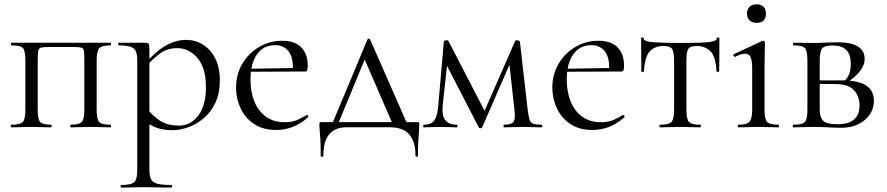

<svg xmlns="http://www.w3.org/2000/svg" viewBox="-20 -581 4045 876"><path d="M484.6 -12Q486.6 -12 486.6 -6Q486.6 0 484.6 0Q465.2 0 441.7 -1Q418.2 -2 394.4 -2Q369.4 -2 345.4 -1Q321.4 0 303.2 0Q300.4 0 300.4 -6Q300.4 -12 303.2 -12Q342.4 -12 353.6 -25Q364.8 -38 364.8 -81V-305Q364.8 -335.9 363 -348.3Q361.2 -360.8 351.1 -363.7Q341 -366.6 317.2 -366.6H201.4Q176.7 -366.6 166.6 -363.6Q156.6 -360.6 154.3 -347.7Q152 -334.8 152 -303V-81Q152 -38 162.7 -25Q173.3 -12 213.2 -12Q215.4 -12 215.4 -6Q215.4 0 213.2 0Q194.4 0 171.4 -1Q148.4 -2 125.4 -2Q99.7 -2 75.6 -1Q51.5 0 32 0Q29 0 29 -6Q29 -12 32 -12Q73.4 -12 84.6 -25Q95.8 -38 95.8 -81V-305Q95.8 -349 84.6 -361.5Q73.4 -374 33 -374Q30 -374 30 -380Q30 -386 33 -386H484.6Q486.6 -386 486.6 -380Q486.6 -374 484.6 -374Q443.4 -374 432.2 -360Q421 -346 421 -303V-81Q421 -38 432.2 -25Q443.4 -12 484.6 -12Z M532.6 275Q530.4 275 530.4 269Q530.4 263 532.6 263Q578.8 263 592.5 250Q606.2 237 606.2 194V-305Q606.2 -347.4 589.1 -360.7Q572 -374 521.8 -374Q519 -374 519 -380Q519 -386 521.8 -386Q547.2 -386 569.8 -386Q592.4 -386 610.9 -386Q629.4 -386 642.8 -386Q654.4 -386 658 -380.9Q661.6 -375.8 661.6 -359.8V194Q661.6 222 669.3 237Q677 252 698.4 257.5Q719.8 263 761.8 263Q764.8 263 764.8 269Q764.8 275 761.8 275Q735.4 275 702.8 274Q670.2 273 634.4 273Q606.4 273 579.5 274Q552.6 275 532.6 275ZM767.6 13Q729.4 13 700.3 3.8Q671.2 -5.4 635.6 -30.4L650.6 -85.4Q677.4 -52 710.5 -30Q743.6 -8 797.8 -8Q849.6 -8 884.6 -53.8Q919.6 -99.6 919.6 -184Q919.6 -271.2 881 -316.3Q842.4 -361.4 787.6 -361.4Q743.4 -361.4 710 -336.8Q676.6 -312.2 645.8 -277.6L636.6 -285.6Q687.6 -344.6 734.5 -371.8Q781.4 -399 829.6 -399Q870.8 -399 905.6 -377.5Q940.4 -356 961.7 -315Q983 -274 983 -215Q983 -154.2 962.1 -111Q941.2 -67.8 908.2 -40.5Q875.2 -13.2 837.9 -0.1Q800.6 13 767.6 13Z M1240 12Q1179.8 12 1139.1 -15.4Q1098.4 -42.8 1077.7 -86.9Q1057 -131 1057 -180.4Q1057 -241 1085.2 -289.4Q1113.4 -337.8 1161.6 -366.4Q1209.8 -395 1267.8 -395Q1325.2 -395 1354.7 -364.8Q1384.2 -334.6 1384.2 -280.8Q1384.2 -267.8 1381.8 -261.2Q1379.4 -254.6 1372.4 -254.6H1315.6Q1320 -315.6 1297.8 -345.3Q1275.6 -375 1234.6 -375Q1181.8 -375 1152.3 -332.8Q1122.8 -290.6 1122.8 -217.8Q1122.8 -161.4 1140.8 -117.4Q1158.8 -73.4 1193.8 -48.4Q1228.8 -23.4 1279 -23.4Q1313 -23.4 1335.1 -33.3Q1357.2 -43.2 1379 -56.2Q1381 -58.2 1384.5 -53.8Q1388 -49.4 1386 -46.4Q1350.6 -15 1314.5 -1.5Q1278.4 12 1240 12ZM1105.4 -253.6 1104.4 -267 1330.6 -271V-254.6Z M1489.2 -0.4 1656.6 -401Q1658.6 -405 1662.7 -405Q1666.8 -405 1668.6 -401L1844.6 -0.4H1778L1638.6 -321.4L1661.6 -352L1516.2 -0.4ZM1443.2 130.2Q1443.2 85 1441.9 59.1Q1440.6 33.2 1438.9 17.2Q1437.2 1.2 1437.2 -12Q1437.2 -20 1438.8 -21.9Q1440.4 -23.8 1447.4 -23.8H1883.4Q1890.6 -23.8 1891.8 -21.9Q1893 -20 1893 -12Q1893 0.4 1891.7 17.1Q1890.4 33.8 1888.6 60.1Q1886.8 86.4 1886.8 130.2Q1886.8 134.2 1881.3 134.2Q1875.8 134.2 1875.8 130.2Q1875.8 81.2 1860.9 52.7Q1846 24.2 1820.7 12Q1795.4 -0.2 1762.2 -0.2H1558.8Q1529 -0.2 1505.7 12Q1482.4 24.2 1468.8 52.7Q1455.2 81.2 1455.2 130.2Q1455.2 134.2 1449.2 134.2Q1443.2 134.2 1443.2 130.2Z M2452 -12Q2454.2 -12 2454.2 -6Q2454.2 0 2452 0Q2432.6 0 2408.5 -1Q2384.4 -2 2360.8 -2Q2336.2 -2 2316.6 -1Q2297 0 2279.6 0Q2277.4 0 2277.4 -6Q2277.4 -12 2279.6 -12Q2313 -12 2322.6 -24.6Q2332.2 -37.2 2327.2 -80.2L2302 -307.8L2335 -355.6L2180 0Q2178.2 4 2172.2 4Q2166.2 4 2164.2 0L2011.2 -296.8L2023.8 -319.8L2000.2 -104Q1994.8 -53.8 2011.4 -32.9Q2028 -12 2064.2 -12Q2067.2 -12 2067.2 -6Q2067.2 0 2064.2 0Q2048.2 0 2029.4 -1Q2010.6 -2 1990 -2Q1970 -2 1950.5 -1Q1931 0 1914 0Q1911 0 1911 -6Q1911 -12 1914 -12Q1949.2 -12 1962.7 -33Q1976.2 -54 1980 -104L2005 -391.4Q2005.8 -396.4 2015 -397.3Q2024.2 -398.2 2025.8 -394.4L2196.6 -64.4L2181 -52.8L2329.8 -392.8Q2332 -398.6 2341.7 -396.9Q2351.4 -395.2 2352.2 -390.4L2387.4 -81Q2391.4 -52 2395.3 -37Q2399.2 -22 2411.7 -17Q2424.2 -12 2452 -12Z M2683 12Q2622.8 12 2582.1 -15.4Q2541.4 -42.8 2520.7 -86.9Q2500 -131 2500 -180.4Q2500 -241 2528.2 -289.4Q2556.4 -337.8 2604.6 -366.4Q2652.8 -395 2710.8 -395Q2768.2 -395 2797.7 -364.8Q2827.2 -334.6 2827.2 -280.8Q2827.2 -267.8 2824.8 -261.2Q2822.4 -254.6 2815.4 -254.6H2758.6Q2763 -315.6 2740.8 -345.3Q2718.6 -375 2677.6 -375Q2624.8 -375 2595.3 -332.8Q2565.8 -290.6 2565.8 -217.8Q2565.8 -161.4 2583.8 -117.4Q2601.8 -73.4 2636.8 -48.4Q2671.8 -23.4 2722 -23.4Q2756 -23.4 2778.1 -33.3Q2800.2 -43.2 2822 -56.2Q2824 -58.2 2827.5 -53.8Q2831 -49.4 2829 -46.4Q2793.6 -15 2757.5 -1.5Q2721.4 12 2683 12ZM2548.4 -253.6 2547.4 -267 2773.6 -271V-254.6Z M2991 0Q2988.8 0 2988.8 -6Q2988.8 -12 2991 -12Q3032.4 -12 3044 -25Q3055.6 -38 3055.6 -81V-303Q3055.6 -343.6 3046.6 -357.4Q3037.6 -371.2 3006.2 -371.2Q2968.4 -371.2 2945.2 -347.5Q2922 -323.8 2918 -255.4Q2917.8 -253.2 2911.9 -253.2Q2906 -253.2 2906 -255.4Q2906 -269.4 2906 -297.8Q2906 -326.2 2905.5 -356.2Q2905 -386.2 2905 -405Q2905 -410 2911 -410Q2917 -410 2917 -405Q2917 -391.2 2963.1 -388.1Q3009.2 -385 3084 -385Q3133 -385 3170.4 -386.1Q3207.8 -387.2 3229 -391.6Q3250.2 -396 3250.2 -405Q3250.2 -410 3256.2 -410Q3262.2 -410 3262.2 -405Q3262.2 -386.2 3262.2 -356.2Q3262.2 -326.2 3261.7 -297.8Q3261.2 -269.4 3261.2 -255.4Q3261.2 -253.2 3255.3 -253.2Q3249.4 -253.2 3249.2 -255.4Q3245.4 -323.8 3220.9 -347.5Q3196.4 -371.2 3158.8 -371.2Q3128.4 -371.2 3120.1 -357.4Q3111.8 -343.6 3111.8 -303V-81Q3111.8 -38 3123 -25Q3134.2 -12 3174.6 -12Q3177.6 -12 3177.6 -6Q3177.6 0 3174.6 0Q3156 0 3132.5 -1Q3109 -2 3084.4 -2Q3059.6 -2 3035.5 -1Q3011.4 0 2991 0Z M3348.4 0Q3346.2 0 3346.2 -6Q3346.2 -12 3348.4 -12Q3387.4 -12 3399.6 -25.3Q3411.8 -38.6 3411.8 -81V-268Q3411.8 -303.4 3404.9 -319.7Q3398 -336 3379.4 -336Q3370.8 -336 3359.7 -332.6Q3348.6 -329.2 3333.6 -321.8Q3329.6 -320.8 3327.1 -326.4Q3324.6 -332 3328.4 -333.8L3457.8 -394.2Q3460.6 -395.2 3461.6 -395.2Q3464.2 -395.2 3467.2 -392.6Q3470.2 -390 3470.2 -386.8Q3470.2 -378.8 3469.2 -348Q3468.2 -317.2 3468.2 -269.2V-81Q3468.2 -38.6 3479.7 -25.3Q3491.2 -12 3531 -12Q3534 -12 3534 -6Q3534 0 3531 0Q3513.4 0 3489.8 -1Q3466.2 -2 3439.6 -2Q3414 -2 3390.4 -1Q3366.8 0 3348.4 0ZM3432.4 -476.8Q3411.6 -476.8 3399.9 -488Q3388.2 -499.2 3388.2 -519.4Q3388.2 -539 3399.9 -550.1Q3411.6 -561.2 3432.4 -561.2Q3452.4 -561.2 3463.4 -550.1Q3474.4 -539 3474.4 -519.4Q3474.4 -476.8 3432.4 -476.8Z M3693.4 -385Q3719 -385 3747.3 -386.5Q3775.6 -388 3803.8 -388Q3862.4 -388 3893.7 -369Q3925 -350 3925 -312Q3925 -257.8 3844.2 -204L3831.4 -209.6Q3846 -223.6 3853.8 -242.3Q3861.6 -261 3861.6 -288.6Q3861.6 -334 3840.5 -353.8Q3819.4 -373.6 3778.2 -373.6Q3744 -373.6 3732 -361.2Q3720 -348.8 3720 -303V-81Q3720 -46 3735.6 -30.1Q3751.2 -14.2 3800.2 -14.2Q3852.8 -14.2 3877.2 -36.3Q3901.6 -58.4 3901.6 -99.4Q3901.6 -142.8 3875.7 -170.2Q3849.8 -197.6 3789.2 -197.6H3697.4L3696.4 -214.2H3824.2Q3967 -214.2 3967 -122Q3967 -68 3924.8 -33Q3882.6 2 3818 2Q3794.4 2 3757.9 0Q3721.4 -2 3693.4 -2Q3667.8 -2 3643.7 -1Q3619.6 0 3600 0Q3597 0 3597 -6Q3597 -12 3600 -12Q3641.4 -12 3652.6 -25Q3663.8 -38 3663.8 -81V-305Q3663.8 -349 3652.6 -361.5Q3641.4 -374 3601 -374Q3598 -374 3598 -380Q3598 -386 3601 -386Q3619.6 -386 3643.7 -385.5Q3667.8 -385 3693.4 -385Z"/></svg>

Font: Cormorant Garamond Light
Style: Regular
Weight: 300
Designer: Christian Thalmann (Catharsis Fonts)
Foundry: Catharsis Fonts
Version: Version 4.001